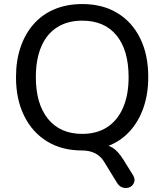

<svg xmlns="http://www.w3.org/2000/svg" viewBox="-20 -734 811 948"><path d="M635 128Q646 145 644 158.5Q642 172 633 181.5Q624 191 610 193.5Q596 196 582 190.5Q568 185 558 169L493 63Q477 37 450 23Q423 9 385 9L460 -22Q507 -22 534.5 -5.5Q562 11 589 54ZM386 9Q286 9 213 -35.5Q140 -80 99.5 -161.5Q59 -243 59 -353Q59 -436 82 -502.5Q105 -569 147.5 -616.5Q190 -664 250.5 -689Q311 -714 386 -714Q486 -714 559 -670Q632 -626 672 -545Q712 -464 712 -354Q712 -271 689 -204Q666 -137 623.5 -89Q581 -41 521 -16Q461 9 386 9ZM386 -73Q458 -73 509 -106Q560 -139 587.5 -202Q615 -265 615 -353Q615 -486 555.5 -559Q496 -632 386 -632Q314 -632 262.5 -599.5Q211 -567 184 -504.5Q157 -442 157 -353Q157 -221 217 -147Q277 -73 386 -73Z"/></svg>

Font: Nunito Medium
Style: Regular
Weight: 500
Designer: Vernon Adams
Foundry: Vernon Adams
Version: Version 3.602